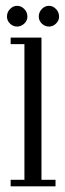

<svg xmlns="http://www.w3.org/2000/svg" viewBox="-20 -656 230 676"><path d="M17.5 0V-23H66V-500.5H17.5V-523.5H126V-23H175.5V0ZM152.5 -562.5Q138 -562.5 127.2 -573Q116.5 -583.5 116.5 -597.5Q116.5 -613 127.2 -624.2Q138 -635.5 152.5 -635.5Q166.5 -635.5 177.2 -624.2Q188 -613 188 -597.5Q188 -583.5 177.2 -573Q166.5 -562.5 152.5 -562.5ZM40 -562.5Q26 -562.5 15.2 -573Q4.5 -583.5 4.5 -597.5Q4.5 -613 15.2 -624.2Q26 -635.5 40 -635.5Q54.5 -635.5 65.5 -624.2Q76.5 -613 76.5 -597.5Q76.5 -583.5 65.5 -573Q54.5 -562.5 40 -562.5Z"/></svg>

Font: Imbue 48pt Light
Style: Regular
Weight: 300
Designer: Tyler Finck
Foundry: Etcetera Type Company
Version: Version 1.102